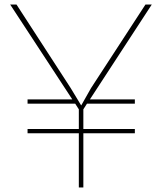

<svg xmlns="http://www.w3.org/2000/svg" viewBox="-20 -830 717 850"><path d="M652 -810 378 -390H577V-371H365L349 -346V-259H577V-240H349V0H329V-240H102V-259H329V-346L313 -371H102V-390H300L25 -810H53L293 -440L339 -364H340L383 -440L624 -810Z"/></svg>

Font: TypoPRO Sinkin Sans
Style: 100 Thin
Weight: 100
Designer: Keith Bates
Foundry: K-Type
Version: Sinkin Sans (version 1.0)  by Keith Bates   •   © 2014   www